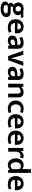

<svg xmlns="http://www.w3.org/2000/svg" viewBox="2492 -3244 987 6012"><g transform="rotate(90 2986.0 -238.5)"><path d="M57 -314Q57 -353 72 -384.5Q87 -416 114 -438Q141 -460 177.5 -472Q214 -484 258 -484Q274 -484 292 -481.5Q310 -479 326 -475H529V-397H491L423 -407Q437 -389 446.5 -364.5Q456 -340 456 -314Q456 -276 442 -245Q428 -214 401.5 -192Q375 -170 338.5 -158.5Q302 -147 257 -147Q229 -147 209 -151Q179 -138 179 -113Q179 -79 232 -79H344Q422 -79 468 -44.5Q514 -10 514 61Q514 100 496 132Q478 164 444.5 187Q411 210 364 222.5Q317 235 259 235Q152 235 90 197.5Q28 160 28 88Q28 53 50.5 28.5Q73 4 111 -9Q95 -20 82.5 -37.5Q70 -55 70 -83Q70 -115 89.5 -138.5Q109 -162 141 -176Q108 -193 82.5 -226.5Q57 -260 57 -314ZM178 11Q159 19 148 34Q137 49 137 71Q137 106 166.5 125.5Q196 145 263 145Q299 145 324.5 138.5Q350 132 366.5 121Q383 110 390.5 96Q398 82 398 67Q398 35 376 23Q354 11 313 11ZM339 -314Q339 -359 316 -380.5Q293 -402 257 -402Q220 -402 197 -380Q174 -358 174 -316Q174 -272 197.5 -251Q221 -230 257 -230Q294 -230 316.5 -251Q339 -272 339 -314Z M1027 -211H704V-207Q704 -142 744.5 -110Q785 -78 851 -78Q890 -78 920.5 -85Q951 -92 979 -104L1002 -21Q973 -8 933 1Q893 10 840 10Q787 10 740.5 -4Q694 -18 659 -48Q624 -78 603.5 -124Q583 -170 583 -234Q583 -290 600 -336Q617 -382 648 -415Q679 -448 723 -466Q767 -484 820 -484Q915 -484 971 -426Q1027 -368 1027 -265ZM906 -293Q906 -314 901 -333.5Q896 -353 885 -368Q874 -383 856.5 -391.5Q839 -400 815 -400Q770 -400 741 -370Q712 -340 706 -291Z M1132 -433Q1176 -457 1221 -470.5Q1266 -484 1320 -484Q1362 -484 1396 -474.5Q1430 -465 1455 -444Q1480 -423 1493.5 -389.5Q1507 -356 1507 -308V0H1414L1402 -50H1399Q1348 10 1254 10Q1179 10 1137 -29.5Q1095 -69 1095 -132Q1095 -172 1112 -201Q1129 -230 1158.5 -249Q1188 -268 1229 -277.5Q1270 -287 1318 -287H1388V-320Q1388 -359 1365 -375.5Q1342 -392 1303 -392Q1275 -392 1243.5 -383Q1212 -374 1174 -352ZM1389 -212 1335 -210Q1269 -208 1243 -187.5Q1217 -167 1217 -138Q1217 -101 1239 -88Q1261 -75 1290 -75Q1319 -75 1345.5 -89.5Q1372 -104 1389 -130Z M1913 -475H2039L1867 0H1736L1568 -475H1694L1776 -208L1802 -88H1806L1831 -208Z M2109 -433Q2153 -457 2198 -470.5Q2243 -484 2297 -484Q2339 -484 2373 -474.5Q2407 -465 2432 -444Q2457 -423 2470.5 -389.5Q2484 -356 2484 -308V0H2391L2379 -50H2376Q2325 10 2231 10Q2156 10 2114 -29.5Q2072 -69 2072 -132Q2072 -172 2089 -201Q2106 -230 2135.5 -249Q2165 -268 2206 -277.5Q2247 -287 2295 -287H2365V-320Q2365 -359 2342 -375.5Q2319 -392 2280 -392Q2252 -392 2220.5 -383Q2189 -374 2151 -352ZM2366 -212 2312 -210Q2246 -208 2220 -187.5Q2194 -167 2194 -138Q2194 -101 2216 -88Q2238 -75 2267 -75Q2296 -75 2322.5 -89.5Q2349 -104 2366 -130Z M2720 0H2602V-475H2694L2709 -412Q2743 -446 2782 -465Q2821 -484 2869 -484Q2946 -484 2988 -441.5Q3030 -399 3030 -321V0H2912V-307Q2912 -345 2892.5 -368.5Q2873 -392 2834 -392Q2805 -392 2775 -376.5Q2745 -361 2720 -335Z M3397 -78Q3429 -78 3453.5 -85.5Q3478 -93 3495 -102L3518 -19Q3496 -8 3460 1Q3424 10 3381 10Q3328 10 3282 -5.5Q3236 -21 3202 -52Q3168 -83 3148.5 -129Q3129 -175 3129 -236Q3129 -292 3147.5 -338Q3166 -384 3199.5 -416.5Q3233 -449 3279.5 -466.5Q3326 -484 3382 -484Q3413 -484 3446 -478Q3479 -472 3517 -454L3492 -370Q3469 -383 3445 -390Q3421 -397 3395 -397Q3329 -397 3289 -356.5Q3249 -316 3249 -239Q3249 -194 3262 -163Q3275 -132 3296 -113Q3317 -94 3343.5 -86Q3370 -78 3397 -78Z M4001 -211H3678V-207Q3678 -142 3718.5 -110Q3759 -78 3825 -78Q3864 -78 3894.5 -85Q3925 -92 3953 -104L3976 -21Q3947 -8 3907 1Q3867 10 3814 10Q3761 10 3714.5 -4Q3668 -18 3633 -48Q3598 -78 3577.5 -124Q3557 -170 3557 -234Q3557 -290 3574 -336Q3591 -382 3622 -415Q3653 -448 3697 -466Q3741 -484 3794 -484Q3889 -484 3945 -426Q4001 -368 4001 -265ZM3880 -293Q3880 -314 3875 -333.5Q3870 -353 3859 -368Q3848 -383 3830.5 -391.5Q3813 -400 3789 -400Q3744 -400 3715 -370Q3686 -340 3680 -291Z M4515 -211H4192V-207Q4192 -142 4232.5 -110Q4273 -78 4339 -78Q4378 -78 4408.5 -85Q4439 -92 4467 -104L4490 -21Q4461 -8 4421 1Q4381 10 4328 10Q4275 10 4228.5 -4Q4182 -18 4147 -48Q4112 -78 4091.5 -124Q4071 -170 4071 -234Q4071 -290 4088 -336Q4105 -382 4136 -415Q4167 -448 4211 -466Q4255 -484 4308 -484Q4403 -484 4459 -426Q4515 -368 4515 -265ZM4394 -293Q4394 -314 4389 -333.5Q4384 -353 4373 -368Q4362 -383 4344.5 -391.5Q4327 -400 4303 -400Q4258 -400 4229 -370Q4200 -340 4194 -291Z M4612 0V-475H4703L4718 -386Q4735 -427 4772 -455.5Q4809 -484 4864 -484Q4888 -484 4906 -479Q4924 -474 4936 -468L4916 -372Q4905 -378 4889 -382.5Q4873 -387 4850 -387Q4799 -387 4764 -352Q4729 -317 4729 -241V0Z M5276 -712H5394V0H5306L5293 -52H5289Q5266 -25 5233 -7.5Q5200 10 5148 10Q5106 10 5068 -6Q5030 -22 5001.5 -53.5Q4973 -85 4956.5 -131Q4940 -177 4940 -237Q4940 -293 4954.5 -338.5Q4969 -384 4997 -416.5Q5025 -449 5065.5 -466.5Q5106 -484 5157 -484Q5192 -484 5223.5 -473.5Q5255 -463 5276 -444ZM5276 -353Q5259 -373 5236 -385Q5213 -397 5185 -397Q5160 -397 5137.5 -388.5Q5115 -380 5097.5 -361Q5080 -342 5069.5 -312Q5059 -282 5059 -240Q5059 -198 5068.5 -167Q5078 -136 5094 -116.5Q5110 -97 5131.5 -87.5Q5153 -78 5177 -78Q5210 -78 5235 -93.5Q5260 -109 5276 -134Z M5937 -211H5614V-207Q5614 -142 5654.5 -110Q5695 -78 5761 -78Q5800 -78 5830.5 -85Q5861 -92 5889 -104L5912 -21Q5883 -8 5843 1Q5803 10 5750 10Q5697 10 5650.5 -4Q5604 -18 5569 -48Q5534 -78 5513.5 -124Q5493 -170 5493 -234Q5493 -290 5510 -336Q5527 -382 5558 -415Q5589 -448 5633 -466Q5677 -484 5730 -484Q5825 -484 5881 -426Q5937 -368 5937 -265ZM5816 -293Q5816 -314 5811 -333.5Q5806 -353 5795 -368Q5784 -383 5766.5 -391.5Q5749 -400 5725 -400Q5680 -400 5651 -370Q5622 -340 5616 -291Z"/></g></svg>

Font: Mukta Vaani SemiBold
Style: Regular
Weight: 600
Designer: Noopur Datye, Girish Dalvi, Yashodeep Gholap, Pallavi Karambelkar
Foundry: Ek Type
Version: Version 2.538;PS 1.000;hotconv 16.6.51;makeotf.lib2.5.65220;